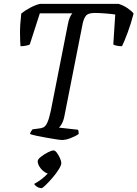

<svg xmlns="http://www.w3.org/2000/svg" viewBox="-20 -724 711 993"><path d="M301 0Q293 0 270 -3.5Q247 -7 219.5 -12Q192 -17 168 -22Q144 -27 135 -31Q137 -39 141 -45Q145 -51 148 -55L178 -59Q194 -60 205 -65.5Q216 -71 225 -90.5Q234 -110 243 -152L331 -598Q335 -620 341 -633.5Q347 -647 354 -655H186L134 -494Q129 -491 115.5 -488Q102 -485 86 -485Q84 -507 83.5 -550.5Q83 -594 90 -654Q108 -669 136 -684Q164 -699 187 -704H593Q619 -696 640 -681.5Q661 -667 671 -654Q657 -600 639.5 -553.5Q622 -507 611 -485Q594 -485 582 -488Q570 -491 566 -494L576 -649Q556 -652 524.5 -654.5Q493 -657 469 -657Q434 -657 422.5 -640Q411 -623 406 -594L314 -128Q309 -101 300.5 -85.5Q292 -70 285 -64L383 -53Q385 -50 386 -45Q387 -40 387 -31Q368 -18 343.5 -9Q319 0 301 0ZM195 249Q183 249 171.5 242Q160 235 157 227Q176 217 195 202.5Q214 188 227 173Q216 171 203.5 160.5Q191 150 183 136Q175 122 175 110Q175 100 191.5 87Q208 74 227.5 64Q247 54 257 54Q265 54 274 66Q283 78 290 93.5Q297 109 297 120Q297 131 283.5 152.5Q270 174 251 196Q232 218 216 233.5Q200 249 195 249Z"/></svg>

Font: Texturina Light
Style: Italic
Weight: 300
Italic angle: -11°
Designer: Guillermo Torres Carreño
Foundry: Omnibus-Type
Version: Version 1.002; ttfautohint (v1.8.3)